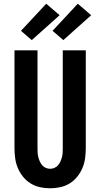

<svg xmlns="http://www.w3.org/2000/svg" viewBox="-20 -1006 540 1034"><path d="M250 8Q222 8 195 2Q168 -4 144.5 -18.5Q121 -33 103.5 -55Q86 -77 75.5 -102.5Q65 -128 61.5 -155.5Q58 -183 58 -210V-735H182V-210Q182 -198 182.5 -185.5Q183 -173 186 -161Q189 -149 194 -137.5Q199 -126 207 -116.5Q215 -107 226.5 -102Q238 -97 250 -97Q262 -97 273.5 -102Q285 -107 293 -116.5Q301 -126 306 -137.5Q311 -149 314 -161Q317 -173 317.5 -185.5Q318 -198 318 -210V-735H442V-210Q442 -183 438.5 -155.5Q435 -128 424.5 -102.5Q414 -77 396.5 -55Q379 -33 355.5 -18.5Q332 -4 305 2Q278 8 250 8ZM321 -790 263 -840 399 -986 471 -924ZM151 -790 93 -840 229 -986 301 -924Z"/></svg>

Font: Iosevka Curly Extrabold
Style: Regular
Weight: 800
Monospace: yes
Designer: Belleve Invis
Foundry: Belleve Invis
Version: Version 22.1.2; ttfautohint (v1.8.4)